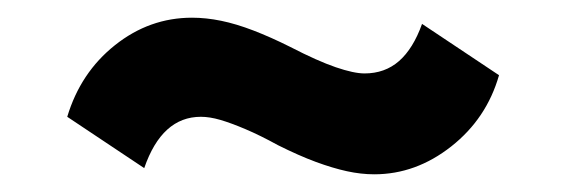

<svg xmlns="http://www.w3.org/2000/svg" viewBox="-20 -395 640 217"><path d="M403 -198Q388 -198 372 -201.5Q356 -205 337 -212Q318 -219 294 -231Q274 -242 257.5 -249Q241 -256 229 -259.5Q217 -263 207 -263Q185 -263 169 -248.5Q153 -234 143 -205L56 -263Q71 -313 110 -344Q149 -375 197 -375Q213 -375 230 -371.5Q247 -368 266.5 -360.5Q286 -353 308 -342Q339 -326 359.5 -319Q380 -312 392 -312Q415 -312 431 -326Q447 -340 457 -368L544 -310Q530 -261 490 -229.5Q450 -198 403 -198Z"/></svg>

Font: Nunito Sans 9pt Black
Style: Regular
Weight: 900
Version: Version 3.101;gftools[0.9.27]